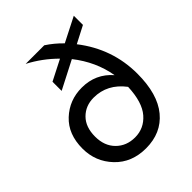

<svg xmlns="http://www.w3.org/2000/svg" viewBox="-194 -785 905 905"><g transform="rotate(-45 258.5 -332.5)"><path d="M471 -269Q471 -133 412 -62Q353 9 251 9Q156 9 97 -53Q38 -115 38 -202Q38 -298 97 -353Q156 -408 239 -408Q331 -408 390 -340Q372 -446 301 -536L161 -464V-525L263 -577Q204 -636 131 -674H255Q295 -648 330 -612L452 -674V-613L367 -569Q471 -435 471 -269ZM251 -64Q311 -64 351.5 -110.5Q392 -157 396 -256Q336 -335 245 -335Q191 -335 155.5 -299.5Q120 -264 120 -200Q120 -138 157 -101Q194 -64 251 -64Z"/></g></svg>

Font: Hind Vadodara
Style: Regular
Weight: 400
Designer: Hitesh Malaviya
Foundry: Indian Type Foundry
Version: Version 1.001;PS 1.0;hotconv 1.0.86;makeotf.lib2.5.63406; tt